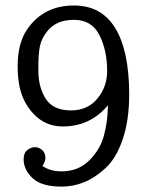

<svg xmlns="http://www.w3.org/2000/svg" viewBox="-20 -675 540 706"><path d="M44.9 -431.2Q44.9 -518.1 81.1 -568.8Q141.1 -654.8 252 -654.8Q352.1 -654.8 402.8 -573.2Q454.6 -490.2 455.1 -329.1Q455.1 -232.9 431.2 -162.8Q407.2 -92.8 368.2 -56.9Q329.1 -21 289.1 -4.9Q249 11.2 207 11.2Q132.8 11.2 99.9 -19.8Q66.9 -50.8 66.9 -89.8Q66.9 -112.8 80.6 -123.3Q94.2 -133.8 107.9 -133.8Q124 -133.8 135.5 -122.8Q147 -111.8 147 -94.2Q147 -81.1 136.2 -64.9Q164.1 -44.9 206.1 -44.9Q267.1 -44.9 307.1 -84Q347.2 -123 361.6 -174.6Q376 -226.1 377 -288.1Q312 -210 210.9 -210Q124 -210 74.2 -295.9Q44.9 -346.2 44.9 -431.2ZM121.1 -414.1Q121.1 -354 148.4 -311.5Q175.8 -269 241.2 -269Q302.2 -269 338.1 -312.5Q374 -356 374 -413.1Q374 -490.2 345.5 -546.1Q316.9 -602.1 252 -602.1Q187 -602.1 153.8 -560.1Q132.8 -534.2 127 -506.1Q121.1 -478 121.1 -434.1Z"/></svg>

Font: CMU Concrete
Style: Roman
Weight: 500
Version: Version 0.7.0